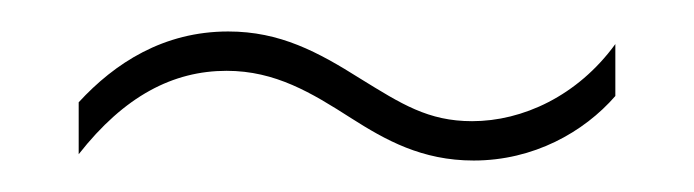

<svg xmlns="http://www.w3.org/2000/svg" viewBox="-20 -415 441 122"><path d="M203 -340C225 -326 248 -313 281 -313C319 -313 351 -331 371 -354V-387C347 -354 312 -338 280 -338C252 -338 235 -349 209 -365C182 -382 158 -395 125 -395C84 -395 53 -375 30 -350V-317C59 -354 90 -370 124 -370C155 -370 178 -356 203 -340Z"/></svg>

Font: Noto Sans Bengali ExtraCondensed Thin
Style: Regular
Weight: 100
Width: 2
Designer: Joana Ranito - Universal Thirst; Jelle Bosma - Monotype Design Team
Foundry: Universal Thirst ehf.
Version: Version 3.000